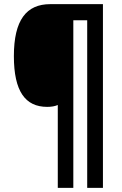

<svg xmlns="http://www.w3.org/2000/svg" viewBox="-20 -780 587 927"><path d="M477 127V-760H223C107 -760 47 -683 47 -509C47 -339 102 -264 208 -264C228 -264 245 -267 259 -273V127H334V-682H401V127Z"/></svg>

Font: Noto Sans Devanagari UI Condensed
Style: Bold
Weight: 700
Width: 3
Designer: Jelle Bosma - Monotype Design Team
Foundry: Monotype Imaging Inc.
Version: Version 2.004